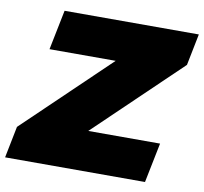

<svg xmlns="http://www.w3.org/2000/svg" viewBox="-101 -784 923 869"><g transform="rotate(10 360.5 -350.0)"><path d="M-23 0 6 -145 394 -517H90L127 -700H744L715 -555L327 -183H657L620 0Z"/></g></svg>

Font: Montserrat Black
Style: Italic
Weight: 900
Italic angle: -11.3°
Designer: Julieta Ulanovsky
Foundry: Julieta Ulanovsky
Version: Version 9.000; ttfautohint (v1.8.4.7-5d5b)